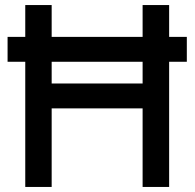

<svg xmlns="http://www.w3.org/2000/svg" viewBox="-20 -740 770 760"><path d="M719.5 -594V-495.5H649.5V0H544.5V-311H184.5V0H80V-495.5H10V-594H80V-720H184.5V-594H544.5V-720H649.5V-594ZM544.5 -409.5V-495.5H184.5V-409.5Z"/></svg>

Font: Manrope KiralyPet SmBd KiralyPet
Style: Regular
Weight: 600
Designer: Mikhail Sharanda
Foundry: Mikhail Sharanda
Version: Version 4.502